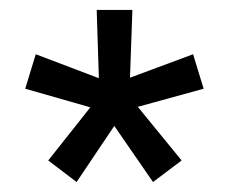

<svg xmlns="http://www.w3.org/2000/svg" viewBox="-20 -636 457 383"><path d="M30.3 -459 51.3 -527.8 177.2 -480 172.9 -616.2H244.1L239.3 -481L365.2 -527.8L386.2 -459L254.9 -422.9L342.3 -315.9L285.2 -272.9L208 -384.8L132.8 -272.9L76.2 -315.9L160.2 -421.9Z"/></svg>

Font: Aubrey
Style: Regular
Weight: 400
Designer: Gayaneh Bagdasaryan | Cyreal.org
Foundry: Gayaneh Bagdasaryan | Cyreal.org
Version: Version 1.000